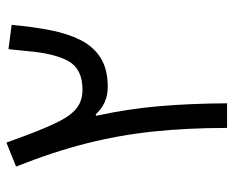

<svg xmlns="http://www.w3.org/2000/svg" viewBox="-84 -638 723 594"><g transform="rotate(-90 277.0 -341.5)"><path d="M296.4 -447.3Q359.9 -447.3 384.3 -490.7Q408.7 -534.2 415.5 -619.6L421.4 -676.3L496.6 -666.5Q490.7 -601.6 480.2 -547.4Q469.7 -493.2 449.5 -453.1Q429.2 -413.1 394.3 -391.1Q359.4 -369.1 304.2 -369.1Q253.9 -369.1 219.2 -406.7L215.3 -404.3Q236.3 -309.6 244.9 -210.9Q253.4 -112.3 253.9 0H177.7Q177.7 -122.6 166.7 -227.3Q155.8 -332 129.9 -434.8Q104 -537.6 58.1 -652.8L132.3 -682.6L155.3 -620.1Q179.2 -556.6 198.5 -518.8Q217.8 -481 240.5 -464.1Q263.2 -447.3 296.4 -447.3Z"/></g></svg>

Font: Estedad-FD Regular
Style: FD-Regular
Weight: 400
Designer: Amin Abedi
Version: Version 7.3